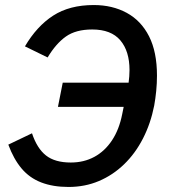

<svg xmlns="http://www.w3.org/2000/svg" viewBox="-20 -730 672 762"><path d="M210 -306 229 -402H520L485 -374L490 -398Q492 -413 493 -426.5Q494 -440 494 -452Q494 -527 457.5 -570Q421 -613 346 -613Q281 -613 241.5 -585Q202 -557 169 -502L79 -546Q126 -626 191 -668Q256 -710 352 -710Q426 -710 483 -679Q540 -648 571.5 -586Q603 -524 603 -430Q603 -399 600 -369Q597 -339 592 -311Q578 -240 547.5 -180.5Q517 -121 472.5 -78Q428 -35 372.5 -11.5Q317 12 252 12Q190 12 143.5 -6Q97 -24 65.5 -61.5Q34 -99 13 -156L107 -201Q127 -141 162.5 -113Q198 -85 261 -85Q313 -85 354.5 -107.5Q396 -130 424.5 -173Q453 -216 465 -277L476 -331L502 -306Z"/></svg>

Font: IBM Plex Sans Medium
Style: Italic
Weight: 500
Italic angle: -11.31°
Designer: Mike Abbink, Paul van der Laan, Pieter van Rosmalen
Foundry: Bold Monday
Version: Version 3.201